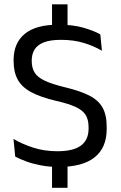

<svg xmlns="http://www.w3.org/2000/svg" viewBox="-20 -765 561 893"><path d="M294.1 -606.4H222V-744.9H294.1ZM294.1 108.5H222V-44.4H294.1ZM253.3 11.4Q207.6 11.4 169.2 3.9Q130.8 -3.5 101 -14.6Q71.1 -25.7 50.8 -36.7L42.7 -118.9Q80.9 -96 133.1 -78.8Q185.3 -61.6 247.2 -61.6Q320.8 -61.6 356.3 -87.9Q391.9 -114.1 391.9 -166.3V-174.7Q391.9 -208.9 378 -230.9Q364 -252.8 330.9 -268Q297.7 -283.1 240.6 -296Q168.6 -313 125.2 -336.3Q81.9 -359.5 62.6 -394.5Q43.3 -429.4 43.3 -481.3V-485.9Q43.3 -564.6 95 -607.4Q146.7 -650.2 251.2 -650.2Q319.4 -650.2 367.8 -636.2Q416.2 -622.2 446.5 -605.2L454.1 -528.9Q418.4 -550.2 371.2 -564.9Q323.9 -579.7 263.2 -579.7Q214.3 -579.7 184.5 -568.2Q154.7 -556.7 141.1 -535.1Q127.5 -513.5 127.5 -483.1V-480.9Q127.5 -449.9 140.7 -428.1Q153.8 -406.2 187.2 -390.2Q220.5 -374.1 281.9 -359.2Q352.4 -342.4 394.9 -320.8Q437.4 -299.3 456.8 -264.9Q476.2 -230.6 476.2 -175.2V-164.7Q476.2 -78.1 420.3 -33.4Q364.4 11.4 253.3 11.4Z"/></svg>

Font: Anek Gujarati Medium
Style: Regular
Weight: 500
Designer: Mrunmayee Ghaisas (Gujarati), Yesha Goshar (Latin)
Foundry: Ek Type
Version: Version 1.003